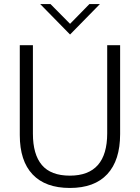

<svg xmlns="http://www.w3.org/2000/svg" viewBox="-20 -921 694 951"><path d="M78 -252V-697H143V-259Q143 -156 187.5 -103.5Q232 -51 326 -51Q511 -51 511 -261V-697H575V-257Q575 -127 511.5 -58.5Q448 10 326 10Q205 10 141.5 -57Q78 -124 78 -252ZM179 -901H230L327 -803L423 -901H475L327 -750Z"/></svg>

Font: Hanken Grotesk Light
Style: Regular
Weight: 300
Designer: Alfredo Marco Pradil
Foundry: Hanken Design Co.
Version: Version 3.014